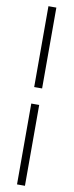

<svg xmlns="http://www.w3.org/2000/svg" viewBox="-115 -838 439 1146"><g transform="rotate(10 104.0 -265.0)"><path d="M80 -315V-805H128V-315ZM80 275V-215H128V275Z"/></g></svg>

Font: Platypi Light
Style: Regular
Weight: 300
Designer: David Sargent
Foundry: Bolt Cutter Type
Version: Version 1.200